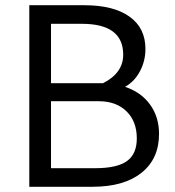

<svg xmlns="http://www.w3.org/2000/svg" viewBox="-20 -714 670 734"><path d="M92 0V-694H303Q414 -694 475 -650.5Q536 -607 536 -527Q536 -481 515 -441.5Q494 -402 458 -382Q519 -362 553.5 -314.5Q588 -267 588 -202Q588 -107 521 -53.5Q454 0 334 0ZM367 -396H374Q451 -435 451 -505Q451 -623 293 -623H175V-396ZM175 -71H344Q427 -71 465 -98Q503 -125 503 -185Q503 -250 463.5 -288.5Q424 -327 358 -327H175Z"/></svg>

Font: Cantarell
Style: Regular
Weight: 400
Designer: Dave Crossland, Nikolaus Waxweiler, Florian Fecher, Jacques Le Bailly, Eben Sorkin, Alexei Vanyashin, Alexios Zavras, Em
Version: Version 0.303